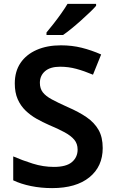

<svg xmlns="http://www.w3.org/2000/svg" viewBox="-20 -957 590 987"><path d="M508 -196Q508 -101 439.5 -45.5Q371 10 248 10Q191 10 139.5 -0.5Q88 -11 48 -30V-153Q94 -133 148 -116Q202 -99 257 -99Q321 -99 350 -124Q379 -149 379 -188Q379 -218 362 -238.5Q345 -259 312 -277Q279 -295 231 -315Q199 -329 168 -346.5Q137 -364 111.5 -388.5Q86 -413 71 -447Q56 -481 56 -528Q56 -590 85.5 -633.5Q115 -677 168.5 -700.5Q222 -724 293 -724Q350 -724 400 -711.5Q450 -699 500 -677L458 -573Q413 -592 372.5 -603Q332 -614 289 -614Q238 -614 211.5 -591Q185 -568 185 -531Q185 -502 200 -482.5Q215 -463 246.5 -446Q278 -429 327 -407Q385 -382 425 -354.5Q465 -327 486.5 -289.5Q508 -252 508 -196ZM474 -927Q462 -913 441 -893Q420 -873 395.5 -851Q371 -829 347 -809.5Q323 -790 304 -777H219V-790Q235 -809 255 -834.5Q275 -860 294.5 -887.5Q314 -915 327 -937H474Z"/></svg>

Font: Noto Sans Javanese SemiBold
Style: Regular
Weight: 600
Version: Version 2.004